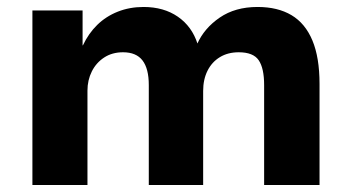

<svg xmlns="http://www.w3.org/2000/svg" viewBox="-20 -531 1009 551"><path d="M73 0V-501H217V-401H218Q234 -435 259 -459.5Q284 -484 318 -497.5Q352 -511 392 -511Q450 -511 490.5 -483Q531 -455 547 -405H546Q566 -450 610.5 -480.5Q655 -511 719 -511Q777 -511 816.5 -487.5Q856 -464 876.5 -415Q897 -366 897 -290V0H738V-287Q738 -335 722.5 -358Q707 -381 665 -381Q634 -381 611 -367Q588 -353 575.5 -328Q563 -303 563 -270V0H407V-287Q407 -334 389 -357.5Q371 -381 333 -381Q302 -381 279 -366Q256 -351 243.5 -326Q231 -301 231 -271V0Z"/></svg>

Font: Nunito Sans 8pt ExtraBold
Style: Regular
Weight: 800
Version: Version 3.101;gftools[0.9.27]